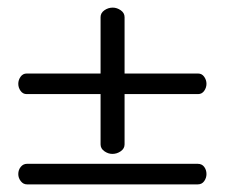

<svg xmlns="http://www.w3.org/2000/svg" viewBox="-20 -484 590 504"><path d="M275 -80Q264 -80 254 -87Q244 -94 244 -105V-237H50Q40 -237 34 -245.5Q28 -254 28 -264Q28 -274 34 -282.5Q40 -291 50 -291H244V-439Q244 -450 254 -457Q264 -464 276 -464Q287 -464 297 -457Q307 -450 307 -439V-291H500Q510 -291 516 -282.5Q522 -274 522 -264Q522 -254 516 -245.5Q510 -237 500 -237H307V-105Q307 -94 297 -87Q287 -80 275 -80ZM51 0Q41 0 34.5 -8.5Q28 -17 28 -27Q28 -38 34.5 -46Q41 -54 51 -54H499Q510 -54 516 -46Q522 -38 522 -27Q522 -17 516 -8.5Q510 0 499 0Z"/></svg>

Font: Alice
Style: Regular
Weight: 400
Designer: Ksenia Yerulevich
Foundry: Cyreal (http://www.cyreal.org/)
Version: Version 2.003; ttfautohint (v1.8.3)